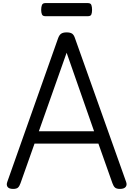

<svg xmlns="http://www.w3.org/2000/svg" viewBox="-20 -1211 865 1245"><path d="M65 14Q39 14 29.5 1.5Q20 -11 27 -31L356 -961Q364 -984 376.5 -992.5Q389 -1001 412 -1001Q436 -1001 448 -992.5Q460 -984 467 -961L798 -31Q805 -11 794.5 1.5Q784 14 758 14Q736 14 726 5.5Q716 -3 709 -23L618 -280H204L113 -23Q106 -3 96.5 5.5Q87 14 65 14ZM232 -360H590L412 -869ZM274 -1106Q257 -1106 252 -1117.5Q247 -1129 247 -1147Q247 -1166 252 -1178.5Q257 -1191 274 -1191H550Q568 -1191 572.5 -1178.5Q577 -1166 577 -1147Q577 -1129 572.5 -1117.5Q568 -1106 550 -1106Z"/></svg>

Font: Playwrite PL
Style: Regular
Weight: 400
Designer: Veronika Burian, José Scaglione
Foundry: TypeTogether
Version: Version 1.002